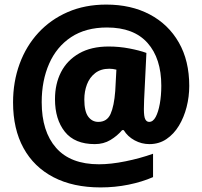

<svg xmlns="http://www.w3.org/2000/svg" viewBox="-20 -738 883 838"><path d="M806 -363Q806 -316 794.5 -271Q783 -226 761 -189.5Q739 -153 706.5 -131Q674 -109 632 -109Q598 -109 567.5 -125.5Q537 -142 520 -170H513Q492 -145 462 -127Q432 -109 394 -109Q306 -109 263 -163Q220 -217 220 -305Q220 -372 246.5 -423.5Q273 -475 325.5 -505Q378 -535 454 -535Q500 -535 544.5 -526.5Q589 -518 619 -507L609 -302Q609 -294 608.5 -282Q608 -270 608 -262Q608 -229 614 -217.5Q620 -206 631 -206Q648 -206 659.5 -227.5Q671 -249 677.5 -285Q684 -321 684 -364Q684 -483 624 -550.5Q564 -618 447 -618Q354 -618 290.5 -576Q227 -534 194.5 -460Q162 -386 162 -292Q162 -164 225 -92.5Q288 -21 412 -21Q464 -21 528 -34Q592 -47 648 -67V35Q600 56 541 68Q482 80 419 80Q299 80 213.5 35.5Q128 -9 82.5 -92Q37 -175 37 -291Q37 -381 65.5 -459Q94 -537 147.5 -595Q201 -653 276 -685.5Q351 -718 444 -718Q552 -718 633.5 -675Q715 -632 760.5 -552.5Q806 -473 806 -363ZM348 -304Q348 -252 365 -229Q382 -206 409 -206Q447 -206 462.5 -240.5Q478 -275 483 -341L488 -434Q472 -438 457 -438Q420 -438 395.5 -419Q371 -400 359.5 -369.5Q348 -339 348 -304Z"/></svg>

Font: Noto Sans Disp ExtBd
Style: Regular
Weight: 800
Designer: Monotype Design Team
Foundry: Monotype Imaging Inc.
Version: Version 2.000;GOOG;noto-source:20170915:90ef993387c0; ttfaut